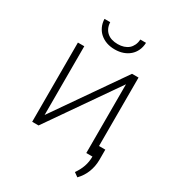

<svg xmlns="http://www.w3.org/2000/svg" viewBox="-205 -843 1010 1109"><g transform="rotate(30 300.0 -288.5)"><path d="M459 -528.3 140.6 -69.8V-528.3H98.1V0H140.6L459 -458.5V0H502.4V-528.3ZM439.5 -723.6H401.4Q400.4 -702.6 392.6 -686Q384.8 -669.4 372.1 -658.2Q358.9 -647 340.8 -641.1Q322.8 -635.3 301.3 -635.3Q278.8 -635.3 260.7 -640.9Q242.7 -646.5 230 -657.7Q216.8 -668.9 209.2 -685.5Q201.7 -702.1 200.7 -723.6H162.6Q163.6 -694.8 174.6 -671.9Q185.5 -648.9 203.6 -633.3Q222.2 -617.2 246.8 -608.6Q271.5 -600.1 301.3 -600.1Q331.1 -600.1 355.7 -608.6Q380.4 -617.2 398.9 -633.3Q417 -648.9 427.7 -671.9Q438.5 -694.8 439.5 -723.6ZM544.4 -2V-71.8H500V-1Q500 35.6 489 67.1Q478 98.6 457 127.9L484.4 147.5Q514.2 116.7 529.1 78.4Q543.9 40 544.4 -2Z"/></g></svg>

Font: Roboto Mono ExtraLight
Style: Regular
Weight: 250
Monospace: yes
Designer: Google
Version: Version 3.000